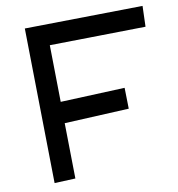

<svg xmlns="http://www.w3.org/2000/svg" viewBox="-80 -773 789 849"><g transform="rotate(-10 315.0 -348.0)"><path d="M475 -357 186 -345 182 -600 613 -607 616 -700 86 -692 97 4 191 0 187 -249 477 -263Z"/></g></svg>

Font: McLaren
Style: Regular
Weight: 400
Designer: Astigmatic (AOETI)
Foundry: Astigmatic (AOETI)
Version: Version 1.000